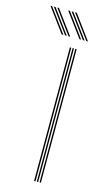

<svg xmlns="http://www.w3.org/2000/svg" viewBox="-187 -793 454 833"><g transform="rotate(15 40.0 -376.5)"><path d="M83.5 0V-600H89.5V0ZM59 0V-600H65.2V0ZM71.2 0V-600H77.2V0ZM40.8 -645 -38.5 -752.8H-30.8L48.5 -645ZM10 -645 -69.2 -752.8H-61.8L17.8 -645ZM25.5 -645 -54 -752.8H-46.2L33 -645ZM120.8 -645 41.2 -752.8H49L128.2 -645ZM89.8 -645 10.5 -752.8H18.2L97.5 -645ZM105.2 -645 25.8 -752.8H33.5L113 -645Z"/></g></svg>

Font: Big Shoulders Inline Display Thin ExtraLight
Style: Regular
Weight: 250
Version: Version 2.002